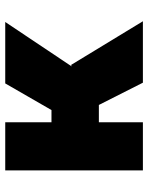

<svg xmlns="http://www.w3.org/2000/svg" viewBox="64 -632 568 737"><g transform="rotate(-90 348.5 -264.0)"><path d="M634.9 0H399.1L313.6 -169H247.2V0H62.5V-528.4H247.2V-350.9H294L396.3 -528.4H632.1L461.6 -273.4L467.3 -275.6Z"/></g></svg>

Font: Linik Sans Black
Style: Regular
Weight: 900
Designer: Fonts by Rasmus Andersson / Changes by Cristiano Sobral with parts from Marc Monis
Foundry: rsms
Version: Version 3.020; ttfautohint (v1.6)